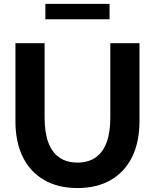

<svg xmlns="http://www.w3.org/2000/svg" viewBox="-20 -955 799 990"><path d="M699.2 -732.4V-329.6Q699.2 -222.2 660.9 -145Q622.6 -67.9 551 -26.6Q479.5 14.6 379.4 14.6Q279.8 14.6 208 -26.6Q136.2 -67.9 97.9 -145Q59.6 -222.2 59.6 -329.6V-732.4H210V-348.1Q210 -271.5 229.2 -220.2Q248.5 -168.9 286.1 -142.8Q323.7 -116.7 379.4 -116.7Q435.1 -116.7 472.7 -142.8Q510.3 -168.9 529.5 -220.2Q548.8 -271.5 548.8 -348.1V-732.4ZM544.9 -855.5H213.9V-935.1H544.9Z"/></svg>

Font: Kumbh Sans
Style: Bold
Weight: 700
Version: Version 1.005